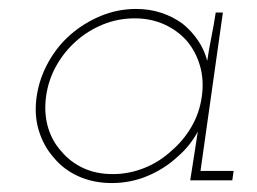

<svg xmlns="http://www.w3.org/2000/svg" viewBox="-20 -403 574 429"><path d="M62 -188Q56 -147 66.5 -112Q77 -77 100 -51Q122 -24 155.5 -9Q189 6 230 6Q272 6 310 -10Q348 -26 377 -53Q391 -65 402.5 -79.5Q414 -94 422 -109Q420 -94 417.5 -80Q415 -66 413 -51L405 0H499L502 -21H428L478 -375H462Q458 -348 452.5 -321Q447 -294 443 -267Q437 -291 422.5 -312.5Q408 -334 388 -350Q366 -366 340 -374.5Q314 -383 284 -383Q243 -383 205.5 -367.5Q168 -352 138 -326Q108 -300 88 -264Q68 -228 62 -188ZM83 -188Q88 -224 105.5 -255.5Q123 -287 150 -311Q177 -335 210.5 -348.5Q244 -362 281 -362Q317 -362 347 -348.5Q377 -335 398 -311Q418 -287 427 -255.5Q436 -224 431 -188Q426 -151 408 -120Q390 -89 363 -66Q336 -41 302 -27.5Q268 -14 232 -14Q195 -14 166 -27.5Q137 -41 117 -65Q96 -88 87 -119.5Q78 -151 83 -188Z"/></svg>

Font: Josefin Slab Thin ExtraLight
Style: Italic
Weight: 250
Italic angle: -12°
Version: Version 2.000